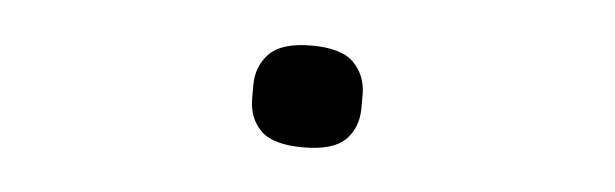

<svg xmlns="http://www.w3.org/2000/svg" viewBox="-25 -149 650 203"><g transform="rotate(5 300.0 -47.0)"><path d="M300 7Q268 7 255 -6Q242 -19 242 -40V-54Q242 -74 255 -87.5Q268 -101 300 -101Q332 -101 345 -87.5Q358 -74 358 -54V-40Q358 -19 345 -6Q332 7 300 7Z"/></g></svg>

Font: IBM Plex Mono Light
Style: Regular
Weight: 300
Monospace: yes
Designer: Mike Abbink, Paul van der Laan, Pieter van Rosmalen
Foundry: Bold Monday
Version: Version 2.3